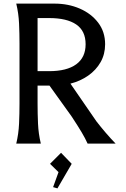

<svg xmlns="http://www.w3.org/2000/svg" viewBox="-20 -795 700 1063"><path d="M282 -775Q358 -775 421.5 -747.5Q485 -720 523.5 -669.5Q562 -619 562 -550Q562 -495 537 -451Q512 -407 468.5 -376.5Q425 -346 370 -332L514 -123Q538 -92 564.5 -61Q591 -30 620 0H465Q452 -29 431.5 -63.5Q411 -98 376 -151L254 -321H188V-222Q188 -166 190.5 -110Q193 -54 206 0H70Q83 -54 85.5 -110Q88 -166 88 -222V-553Q88 -609 85.5 -665Q83 -721 70 -775ZM188 -401H252Q350 -401 402 -439Q454 -477 454 -550Q454 -624 402 -659.5Q350 -695 252 -695H188ZM318 51 377 112 298 248 274 241 304 158 257 112Z"/></svg>

Font: Faculty Glyphic
Style: Regular
Weight: 400
Designer: Koto Studio, Dylan Young
Foundry: Koto Studio
Version: Version 1.004; ttfautohint (v1.8.4.7-5d5b)